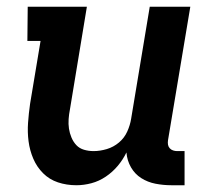

<svg xmlns="http://www.w3.org/2000/svg" viewBox="-20 -540 640 568"><path d="M206 8Q177 8 151.5 -0.5Q126 -9 107.5 -27.5Q89 -46 78.5 -70.5Q68 -95 64.5 -122Q61 -149 63 -177Q65 -205 69 -233L100 -419H61L62 -520H237L187 -217Q184 -202 183 -187.5Q182 -173 184 -159.5Q186 -146 191.5 -133Q197 -120 206 -110.5Q215 -101 228.5 -97Q242 -93 257 -93Q276 -93 296 -99Q316 -105 332 -118.5Q348 -132 356.5 -151Q365 -170 368 -189L423 -520H543L477 -125Q476 -118 477 -112Q478 -106 482 -101.5Q486 -97 492 -95Q498 -93 504 -93H526V8H487Q463 8 440 3.5Q417 -1 398 -13Q379 -25 367.5 -45Q356 -65 354 -89Q344 -68 328.5 -49.5Q313 -31 293 -17.5Q273 -4 250.5 2Q228 8 206 8Z"/></svg>

Font: Iosevka HT Extended
Style: Bold Italic
Weight: 700
Width: 7
Italic angle: -9°
Monospace: yes
Designer: Belleve Invis
Foundry: Belleve Invis
Version: Version 32.3.0; ttfautohint (v1.8.4)